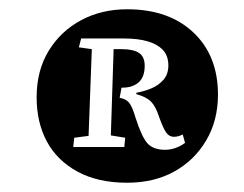

<svg xmlns="http://www.w3.org/2000/svg" viewBox="-20 -789 527 414"><path d="M254 -395Q191 -395 147 -419Q103 -443 81 -484Q59 -525 59 -579Q59 -637 85 -679.5Q111 -722 155 -745.5Q199 -769 254 -769Q344 -769 397 -719Q450 -669 450 -585Q450 -529 424.5 -486Q399 -443 355.5 -419Q312 -395 254 -395ZM336 -466Q347 -466 358.5 -470Q370 -474 379 -481L374 -499Q364 -494 355 -494Q345 -494 338.5 -503Q332 -512 323 -537Q316 -559 306 -569.5Q296 -580 274 -586V-589Q291 -592 306.5 -598.5Q322 -605 332.5 -617Q343 -629 343 -648Q343 -669 331 -681.5Q319 -694 298 -700Q277 -706 248 -706H155L150 -687L178 -683L171 -496L140 -492L138 -472H248L250 -492L219 -497L225 -683H243Q267 -683 279.5 -675Q292 -667 292 -647Q292 -623 279 -611.5Q266 -600 244 -600H242L238 -578Q251 -576 258 -568Q265 -560 272 -536Q285 -495 297.5 -480.5Q310 -466 336 -466Z"/></svg>

Font: Literata 18pt SemiBold
Style: Italic
Weight: 600
Italic angle: -2°
Designer: Latin by Veronika Burian and Jose Scaglione. Greek by Irene Vlachou. Cyrillic by Vera Evstafieva
Foundry: TypeTogether
Version: Version 3.103;gftools[0.9.29]